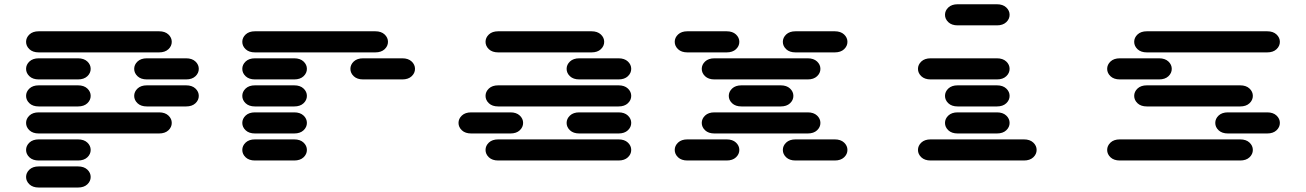

<svg xmlns="http://www.w3.org/2000/svg" viewBox="-20 -756 6040 888"><path d="M159.2 111.3H340.8Q368.2 111.3 383.8 96.7Q399.4 82 399.4 62.5Q399.4 43 383.8 28.3Q368.2 13.7 340.8 13.7H159.2Q131.8 13.7 116.2 28.3Q100.6 43 100.6 62.5Q100.6 82 116.2 96.7Q131.8 111.3 159.2 111.3ZM159.2 -13.7H340.8Q368.2 -13.7 383.8 -28.3Q399.4 -43 399.4 -62.5Q399.4 -82 383.8 -96.7Q368.2 -111.3 340.8 -111.3H159.2Q131.8 -111.3 116.2 -96.7Q100.6 -82 100.6 -62.5Q100.6 -43 116.2 -28.3Q131.8 -13.7 159.2 -13.7ZM159.2 -138.7H715.8Q743.2 -138.7 758.8 -153.3Q774.4 -168 774.4 -187.5Q774.4 -207 758.8 -221.7Q743.2 -236.3 715.8 -236.3H159.2Q131.8 -236.3 116.2 -221.7Q100.6 -207 100.6 -187.5Q100.6 -168 116.2 -153.3Q131.8 -138.7 159.2 -138.7ZM159.2 -263.7H340.8Q368.2 -263.7 383.8 -278.3Q399.4 -293 399.4 -312.5Q399.4 -332 383.8 -346.7Q368.2 -361.3 340.8 -361.3H159.2Q131.8 -361.3 116.2 -346.7Q100.6 -332 100.6 -312.5Q100.6 -293 116.2 -278.3Q131.8 -263.7 159.2 -263.7ZM659.2 -263.7H840.8Q868.2 -263.7 883.8 -278.3Q899.4 -293 899.4 -312.5Q899.4 -332 883.8 -346.7Q868.2 -361.3 840.8 -361.3H659.2Q631.8 -361.3 616.2 -346.7Q600.6 -332 600.6 -312.5Q600.6 -293 616.2 -278.3Q631.8 -263.7 659.2 -263.7ZM159.2 -388.7H340.8Q368.2 -388.7 383.8 -403.3Q399.4 -418 399.4 -437.5Q399.4 -457 383.8 -471.7Q368.2 -486.3 340.8 -486.3H159.2Q131.8 -486.3 116.2 -471.7Q100.6 -457 100.6 -437.5Q100.6 -418 116.2 -403.3Q131.8 -388.7 159.2 -388.7ZM659.2 -388.7H840.8Q868.2 -388.7 883.8 -403.3Q899.4 -418 899.4 -437.5Q899.4 -457 883.8 -471.7Q868.2 -486.3 840.8 -486.3H659.2Q631.8 -486.3 616.2 -471.7Q600.6 -457 600.6 -437.5Q600.6 -418 616.2 -403.3Q631.8 -388.7 659.2 -388.7ZM159.2 -513.7H715.8Q743.2 -513.7 758.8 -528.3Q774.4 -543 774.4 -562.5Q774.4 -582 758.8 -596.7Q743.2 -611.3 715.8 -611.3H159.2Q131.8 -611.3 116.2 -596.7Q100.6 -582 100.6 -562.5Q100.6 -543 116.2 -528.3Q131.8 -513.7 159.2 -513.7Z M1159.2 -13.7H1340.8Q1368.2 -13.7 1383.8 -28.3Q1399.4 -43 1399.4 -62.5Q1399.4 -82 1383.8 -96.7Q1368.2 -111.3 1340.8 -111.3H1159.2Q1131.8 -111.3 1116.2 -96.7Q1100.6 -82 1100.6 -62.5Q1100.6 -43 1116.2 -28.3Q1131.8 -13.7 1159.2 -13.7ZM1159.2 -138.7H1340.8Q1368.2 -138.7 1383.8 -153.3Q1399.4 -168 1399.4 -187.5Q1399.4 -207 1383.8 -221.7Q1368.2 -236.3 1340.8 -236.3H1159.2Q1131.8 -236.3 1116.2 -221.7Q1100.6 -207 1100.6 -187.5Q1100.6 -168 1116.2 -153.3Q1131.8 -138.7 1159.2 -138.7ZM1159.2 -263.7H1340.8Q1368.2 -263.7 1383.8 -278.3Q1399.4 -293 1399.4 -312.5Q1399.4 -332 1383.8 -346.7Q1368.2 -361.3 1340.8 -361.3H1159.2Q1131.8 -361.3 1116.2 -346.7Q1100.6 -332 1100.6 -312.5Q1100.6 -293 1116.2 -278.3Q1131.8 -263.7 1159.2 -263.7ZM1159.2 -388.7H1340.8Q1368.2 -388.7 1383.8 -403.3Q1399.4 -418 1399.4 -437.5Q1399.4 -457 1383.8 -471.7Q1368.2 -486.3 1340.8 -486.3H1159.2Q1131.8 -486.3 1116.2 -471.7Q1100.6 -457 1100.6 -437.5Q1100.6 -418 1116.2 -403.3Q1131.8 -388.7 1159.2 -388.7ZM1659.2 -388.7H1840.8Q1868.2 -388.7 1883.8 -403.3Q1899.4 -418 1899.4 -437.5Q1899.4 -457 1883.8 -471.7Q1868.2 -486.3 1840.8 -486.3H1659.2Q1631.8 -486.3 1616.2 -471.7Q1600.6 -457 1600.6 -437.5Q1600.6 -418 1616.2 -403.3Q1631.8 -388.7 1659.2 -388.7ZM1159.2 -513.7H1715.8Q1743.2 -513.7 1758.8 -528.3Q1774.4 -543 1774.4 -562.5Q1774.4 -582 1758.8 -596.7Q1743.2 -611.3 1715.8 -611.3H1159.2Q1131.8 -611.3 1116.2 -596.7Q1100.6 -582 1100.6 -562.5Q1100.6 -543 1116.2 -528.3Q1131.8 -513.7 1159.2 -513.7Z M2284.2 -13.7H2840.8Q2868.2 -13.7 2883.8 -28.3Q2899.4 -43 2899.4 -62.5Q2899.4 -82 2883.8 -96.7Q2868.2 -111.3 2840.8 -111.3H2284.2Q2256.8 -111.3 2241.2 -96.7Q2225.6 -82 2225.6 -62.5Q2225.6 -43 2241.2 -28.3Q2256.8 -13.7 2284.2 -13.7ZM2159.2 -138.7H2340.8Q2368.2 -138.7 2383.8 -153.3Q2399.4 -168 2399.4 -187.5Q2399.4 -207 2383.8 -221.7Q2368.2 -236.3 2340.8 -236.3H2159.2Q2131.8 -236.3 2116.2 -221.7Q2100.6 -207 2100.6 -187.5Q2100.6 -168 2116.2 -153.3Q2131.8 -138.7 2159.2 -138.7ZM2659.2 -138.7H2840.8Q2868.2 -138.7 2883.8 -153.3Q2899.4 -168 2899.4 -187.5Q2899.4 -207 2883.8 -221.7Q2868.2 -236.3 2840.8 -236.3H2659.2Q2631.8 -236.3 2616.2 -221.7Q2600.6 -207 2600.6 -187.5Q2600.6 -168 2616.2 -153.3Q2631.8 -138.7 2659.2 -138.7ZM2284.2 -263.7H2840.8Q2868.2 -263.7 2883.8 -278.3Q2899.4 -293 2899.4 -312.5Q2899.4 -332 2883.8 -346.7Q2868.2 -361.3 2840.8 -361.3H2284.2Q2256.8 -361.3 2241.2 -346.7Q2225.6 -332 2225.6 -312.5Q2225.6 -293 2241.2 -278.3Q2256.8 -263.7 2284.2 -263.7ZM2659.2 -388.7H2840.8Q2868.2 -388.7 2883.8 -403.3Q2899.4 -418 2899.4 -437.5Q2899.4 -457 2883.8 -471.7Q2868.2 -486.3 2840.8 -486.3H2659.2Q2631.8 -486.3 2616.2 -471.7Q2600.6 -457 2600.6 -437.5Q2600.6 -418 2616.2 -403.3Q2631.8 -388.7 2659.2 -388.7ZM2284.2 -513.7H2715.8Q2743.2 -513.7 2758.8 -528.3Q2774.4 -543 2774.4 -562.5Q2774.4 -582 2758.8 -596.7Q2743.2 -611.3 2715.8 -611.3H2284.2Q2256.8 -611.3 2241.2 -596.7Q2225.6 -582 2225.6 -562.5Q2225.6 -543 2241.2 -528.3Q2256.8 -513.7 2284.2 -513.7Z M3159.2 -13.7H3340.8Q3368.2 -13.7 3383.8 -28.3Q3399.4 -43 3399.4 -62.5Q3399.4 -82 3383.8 -96.7Q3368.2 -111.3 3340.8 -111.3H3159.2Q3131.8 -111.3 3116.2 -96.7Q3100.6 -82 3100.6 -62.5Q3100.6 -43 3116.2 -28.3Q3131.8 -13.7 3159.2 -13.7ZM3659.2 -13.7H3840.8Q3868.2 -13.7 3883.8 -28.3Q3899.4 -43 3899.4 -62.5Q3899.4 -82 3883.8 -96.7Q3868.2 -111.3 3840.8 -111.3H3659.2Q3631.8 -111.3 3616.2 -96.7Q3600.6 -82 3600.6 -62.5Q3600.6 -43 3616.2 -28.3Q3631.8 -13.7 3659.2 -13.7ZM3284.2 -138.7H3715.8Q3743.2 -138.7 3758.8 -153.3Q3774.4 -168 3774.4 -187.5Q3774.4 -207 3758.8 -221.7Q3743.2 -236.3 3715.8 -236.3H3284.2Q3256.8 -236.3 3241.2 -221.7Q3225.6 -207 3225.6 -187.5Q3225.6 -168 3241.2 -153.3Q3256.8 -138.7 3284.2 -138.7ZM3409.2 -263.7H3590.8Q3618.2 -263.7 3633.8 -278.3Q3649.4 -293 3649.4 -312.5Q3649.4 -332 3633.8 -346.7Q3618.2 -361.3 3590.8 -361.3H3409.2Q3381.8 -361.3 3366.2 -346.7Q3350.6 -332 3350.6 -312.5Q3350.6 -293 3366.2 -278.3Q3381.8 -263.7 3409.2 -263.7ZM3284.2 -388.7H3715.8Q3743.2 -388.7 3758.8 -403.3Q3774.4 -418 3774.4 -437.5Q3774.4 -457 3758.8 -471.7Q3743.2 -486.3 3715.8 -486.3H3284.2Q3256.8 -486.3 3241.2 -471.7Q3225.6 -457 3225.6 -437.5Q3225.6 -418 3241.2 -403.3Q3256.8 -388.7 3284.2 -388.7ZM3159.2 -513.7H3340.8Q3368.2 -513.7 3383.8 -528.3Q3399.4 -543 3399.4 -562.5Q3399.4 -582 3383.8 -596.7Q3368.2 -611.3 3340.8 -611.3H3159.2Q3131.8 -611.3 3116.2 -596.7Q3100.6 -582 3100.6 -562.5Q3100.6 -543 3116.2 -528.3Q3131.8 -513.7 3159.2 -513.7ZM3659.2 -513.7H3840.8Q3868.2 -513.7 3883.8 -528.3Q3899.4 -543 3899.4 -562.5Q3899.4 -582 3883.8 -596.7Q3868.2 -611.3 3840.8 -611.3H3659.2Q3631.8 -611.3 3616.2 -596.7Q3600.6 -582 3600.6 -562.5Q3600.6 -543 3616.2 -528.3Q3631.8 -513.7 3659.2 -513.7Z M4284.2 -13.7H4715.8Q4743.2 -13.7 4758.8 -28.3Q4774.4 -43 4774.4 -62.5Q4774.4 -82 4758.8 -96.7Q4743.2 -111.3 4715.8 -111.3H4284.2Q4256.8 -111.3 4241.2 -96.7Q4225.6 -82 4225.6 -62.5Q4225.6 -43 4241.2 -28.3Q4256.8 -13.7 4284.2 -13.7ZM4409.2 -138.7H4590.8Q4618.2 -138.7 4633.8 -153.3Q4649.4 -168 4649.4 -187.5Q4649.4 -207 4633.8 -221.7Q4618.2 -236.3 4590.8 -236.3H4409.2Q4381.8 -236.3 4366.2 -221.7Q4350.6 -207 4350.6 -187.5Q4350.6 -168 4366.2 -153.3Q4381.8 -138.7 4409.2 -138.7ZM4409.2 -263.7H4590.8Q4618.2 -263.7 4633.8 -278.3Q4649.4 -293 4649.4 -312.5Q4649.4 -332 4633.8 -346.7Q4618.2 -361.3 4590.8 -361.3H4409.2Q4381.8 -361.3 4366.2 -346.7Q4350.6 -332 4350.6 -312.5Q4350.6 -293 4366.2 -278.3Q4381.8 -263.7 4409.2 -263.7ZM4284.2 -388.7H4590.8Q4618.2 -388.7 4633.8 -403.3Q4649.4 -418 4649.4 -437.5Q4649.4 -457 4633.8 -471.7Q4618.2 -486.3 4590.8 -486.3H4284.2Q4256.8 -486.3 4241.2 -471.7Q4225.6 -457 4225.6 -437.5Q4225.6 -418 4241.2 -403.3Q4256.8 -388.7 4284.2 -388.7ZM4409.2 -638.7H4590.8Q4618.2 -638.7 4633.8 -653.3Q4649.4 -668 4649.4 -687.5Q4649.4 -707 4633.8 -721.7Q4618.2 -736.3 4590.8 -736.3H4409.2Q4381.8 -736.3 4366.2 -721.7Q4350.6 -707 4350.6 -687.5Q4350.6 -668 4366.2 -653.3Q4381.8 -638.7 4409.2 -638.7Z M5159.2 -13.7H5715.8Q5743.2 -13.7 5758.8 -28.3Q5774.4 -43 5774.4 -62.5Q5774.4 -82 5758.8 -96.7Q5743.2 -111.3 5715.8 -111.3H5159.2Q5131.8 -111.3 5116.2 -96.7Q5100.6 -82 5100.6 -62.5Q5100.6 -43 5116.2 -28.3Q5131.8 -13.7 5159.2 -13.7ZM5659.2 -138.7H5840.8Q5868.2 -138.7 5883.8 -153.3Q5899.4 -168 5899.4 -187.5Q5899.4 -207 5883.8 -221.7Q5868.2 -236.3 5840.8 -236.3H5659.2Q5631.8 -236.3 5616.2 -221.7Q5600.6 -207 5600.6 -187.5Q5600.6 -168 5616.2 -153.3Q5631.8 -138.7 5659.2 -138.7ZM5284.2 -263.7H5715.8Q5743.2 -263.7 5758.8 -278.3Q5774.4 -293 5774.4 -312.5Q5774.4 -332 5758.8 -346.7Q5743.2 -361.3 5715.8 -361.3H5284.2Q5256.8 -361.3 5241.2 -346.7Q5225.6 -332 5225.6 -312.5Q5225.6 -293 5241.2 -278.3Q5256.8 -263.7 5284.2 -263.7ZM5159.2 -388.7H5340.8Q5368.2 -388.7 5383.8 -403.3Q5399.4 -418 5399.4 -437.5Q5399.4 -457 5383.8 -471.7Q5368.2 -486.3 5340.8 -486.3H5159.2Q5131.8 -486.3 5116.2 -471.7Q5100.6 -457 5100.6 -437.5Q5100.6 -418 5116.2 -403.3Q5131.8 -388.7 5159.2 -388.7ZM5284.2 -513.7H5840.8Q5868.2 -513.7 5883.8 -528.3Q5899.4 -543 5899.4 -562.5Q5899.4 -582 5883.8 -596.7Q5868.2 -611.3 5840.8 -611.3H5284.2Q5256.8 -611.3 5241.2 -596.7Q5225.6 -582 5225.6 -562.5Q5225.6 -543 5241.2 -528.3Q5256.8 -513.7 5284.2 -513.7Z"/></svg>

Font: Sixtyfour Convergence
Style: Regular
Weight: 400
Designer: Jens Kutilek
Foundry: Jens Kutilek
Version: Version 2.001